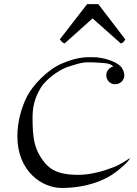

<svg xmlns="http://www.w3.org/2000/svg" viewBox="-20 -930 680 950"><path d="M600.1 -734.9 466.3 -909.7H411.1L275.9 -734.9C285.2 -724.6 287.1 -719.7 299.3 -714.8L438 -838.9L578.1 -714.8C587.9 -718.8 591.3 -720.7 600.1 -734.9ZM448.2 -621.1C483.9 -617.2 520 -622.1 541 -601.1C521 -596.2 505.9 -579.1 505.9 -557.1C505.9 -533.2 524.9 -513.2 549.8 -513.2C575.2 -513.2 595.2 -533.2 595.2 -557.1C595.2 -564.9 590.8 -581.1 586.9 -586.9C571.8 -624 488.8 -647 443.8 -647C405.8 -647 367.2 -649.9 285.2 -615.2C211.9 -584 141.1 -505.9 113.8 -453.1C86.9 -399.9 65.9 -329.1 65.9 -255.9C65.9 -83 187 0 285.2 0C415 0 498 -42 533.2 -64.9C570.8 -88.9 617.2 -130.9 624 -147.9C605 -138.2 585.9 -120.1 540 -102.1C497.1 -85 429.2 -64.9 369.1 -64.9C304.2 -64.9 252.9 -74.2 213.9 -110.8C147.9 -181.2 141.1 -247.1 141.1 -348.1C141.1 -401.9 151.9 -446.8 183.1 -498C207 -535.2 264.2 -580.1 312 -598.1C399.9 -627 398.9 -621.1 448.2 -621.1Z"/></svg>

Font: Pierce
Style: Roman
Weight: 500
Version: Version 0.2.0